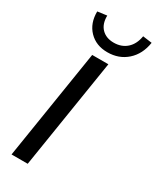

<svg xmlns="http://www.w3.org/2000/svg" viewBox="-234 -1004 876 1070"><g transform="rotate(30 204.0 -468.5)"><path d="M43 0ZM43 0 155 -705H259L147 0ZM220 -760Q147 -760 102 -806.5Q57 -853 58 -929L118 -937Q117 -883 146 -853.5Q175 -824 224 -824Q274 -824 307 -853.5Q340 -883 349 -937L408 -929Q396 -851 345 -805.5Q294 -760 220 -760Z"/></g></svg>

Font: Winston Medium
Style: Italic
Weight: 500
Italic angle: -9°
Designer: Original fonts by Vernon Adams / Changes by Cristiano Sobral
Foundry: Original fonts by Vernon Adams / Changes by Cristiano Sobral
Version: Version 2.503;July 17, 2020;FontCreator 13.0.0.2655 64-bit